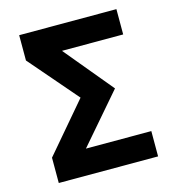

<svg xmlns="http://www.w3.org/2000/svg" viewBox="-104 -782 794 870"><g transform="rotate(-15 293.0 -346.5)"><path d="M64.9 0V-118.7L260.3 -348.1L64.9 -574.7V-693.4H521V-574.7H233.9L421.9 -348.1L224.1 -118.7H530.8V0Z"/></g></svg>

Font: CaskaydiaMono NF
Style: Bold
Weight: 700
Designer: Aaron Bell
Foundry: Saja Typeworks
Version: Version 2111.001; ttfautohint (v1.8.4);Nerd Fonts 3.1.1